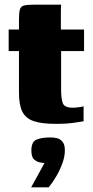

<svg xmlns="http://www.w3.org/2000/svg" viewBox="-20 -525 399 820"><path d="M219 4Q157 4 123 -8Q89 -20 75 -49Q61 -78 61 -129V-307H17V-399H61V-442Q61 -471 65 -484.5Q69 -498 82.5 -501.5Q96 -505 124 -505H241Q241 -500 240.5 -494Q240 -488 240 -481V-399H339V-307H241V-142Q241 -102 248.5 -83.5Q256 -65 291 -65Q300 -65 315.5 -67Q331 -69 337 -71V-7Q330 -6 298 -1Q266 4 219 4ZM113 275Q125 253 134 237Q143 221 151 206Q159 191 170 171Q166 171 161.5 170.5Q157 170 152 169Q137 166 125.5 156Q114 146 114 117Q114 81 135.5 71.5Q157 62 195 62Q211 62 224.5 65.5Q238 69 247.5 81Q257 93 257 117Q257 143 247 171Q237 199 221.5 226Q206 253 188 275Z"/></svg>

Font: Genos Thin ExtraBold
Style: Regular
Weight: 800
Version: Version 1.010